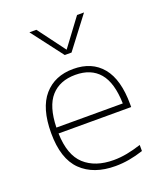

<svg xmlns="http://www.w3.org/2000/svg" viewBox="-148 -905 857 1011"><g transform="rotate(-20 280.0 -399.5)"><path d="M324 9Q202 9 133 -58.5Q64 -126 64 -270Q64 -409.5 124.2 -478.8Q184.5 -548 288 -548Q392.5 -548 449.8 -478.5Q507 -409 507 -270V-255H100Q103.5 -133 163.2 -78.5Q223 -24 326 -24Q363 -24 401 -31.2Q439 -38.5 481 -52V-18Q440 -4.5 401.5 2.2Q363 9 324 9ZM288 -515Q200.5 -515 151.8 -460.5Q103 -406 100 -288H472Q469 -405 422.2 -460Q375.5 -515 288 -515ZM272 -632 138 -808H177L291 -655L405 -808H444L310 -632Z"/></g></svg>

Font: Encode Sans Expanded Thin
Style: Regular
Weight: 100
Width: 7
Designer: Multiple Designers
Foundry: Impallari Type
Version: Version 3.000; ttfautohint (v1.8.3) -l 8 -r 50 -G 200 -x 14 